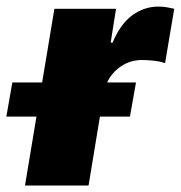

<svg xmlns="http://www.w3.org/2000/svg" viewBox="-85 -573 559 593"><path d="M-7.8 0 83 -545.9H273.4L256.8 -441.4H262.7Q287.1 -499.5 324 -526.1Q360.8 -552.7 404.3 -552.7Q417 -552.7 429 -550.8Q440.9 -548.8 453.1 -545.9L424.8 -377.9Q410.6 -383.3 389.9 -385.5Q369.1 -387.7 353.5 -387.7Q310.5 -387.7 277.1 -359.4Q243.7 -331.1 235.4 -284.2L188.5 0ZM-65.4 -212.9 -46.9 -318.4H335L316.4 -212.9Z"/></svg>

Font: Inter Tight Black
Style: Italic
Weight: 900
Italic angle: -9.39999°
Designer: Rasmus Andersson
Foundry: rsms
Version: Version 3.004; ttfautohint (v1.8.4.7-5d5b)